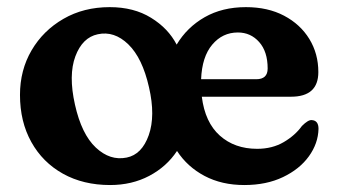

<svg xmlns="http://www.w3.org/2000/svg" viewBox="-20 -506 956 538"><path d="M287.5 -486Q355 -486 403.2 -456.2Q451.5 -426.5 475 -381Q504 -429.5 553.5 -457.8Q603 -486 669 -486Q730.5 -486 776 -462Q821.5 -438 846.8 -396.8Q872 -355.5 872 -304Q872 -235 795.5 -235H545.5Q554.5 -163 596 -126Q637.5 -89 700.5 -89Q743 -89 775 -107.8Q807 -126.5 826 -153Q843.5 -170.5 853.5 -169.5Q872.5 -168.5 872.5 -145Q871.5 -104 845.5 -68Q819.5 -32 773 -9.8Q726.5 12.5 664.5 12.5Q601.5 12.5 553.2 -13Q505 -38.5 476 -83Q447 -39 398.2 -13.2Q349.5 12.5 288.5 12.5Q213.5 12.5 156.5 -19.2Q99.5 -51 67.8 -108Q36 -165 36 -240Q36 -309.5 68.5 -365Q101 -420.5 157.8 -453.2Q214.5 -486 287.5 -486ZM646.5 -415Q603.5 -415 574.8 -381Q546 -347 543.5 -284H698Q730 -284 730 -314Q730 -361.5 706.2 -388.2Q682.5 -415 646.5 -415ZM335 -64.5Q377.5 -73 396.8 -127.2Q416 -181.5 397.5 -261.5Q379 -343.5 339.5 -381.8Q300 -420 254 -410Q211 -401 191.2 -348.2Q171.5 -295.5 190 -213Q208.5 -130 248.5 -92.5Q288.5 -55 335 -64.5Z"/></svg>

Font: Fraunces 9pt S100 SemiBold
Style: Regular
Weight: 600
Version: Version 1.000; ttfautohint (v1.8.3)